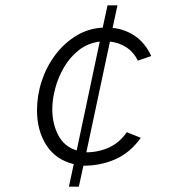

<svg xmlns="http://www.w3.org/2000/svg" viewBox="-20 -606 672 716"><path d="M237 90 255 6Q188 -10 153 -64.5Q118 -119 118 -194Q118 -250 135.5 -303.5Q153 -357 186 -401Q219 -445 264 -472.5Q309 -500 363 -503L381 -586H418L400 -502Q447 -497 484.5 -471Q522 -445 544 -397L494 -380Q479 -411 452 -429Q425 -447 390 -451L302 -38Q346 -38 385.5 -55.5Q425 -73 453 -113L505 -92Q466 -37 411 -12.5Q356 12 291 12L274 90ZM266 -45 352 -451Q307 -445 274 -419Q241 -393 219 -355.5Q197 -318 186 -276.5Q175 -235 175 -199Q175 -144 197.5 -101.5Q220 -59 266 -45Z"/></svg>

Font: Atkinson Hyperlegible Mono ExtraLight
Style: Italic
Weight: 200
Italic angle: -12°
Monospace: yes
Designer: Elliott Scott, Megan Eiswerth, Linus Boman, Theodore Petrosky, Letters from Sweden
Foundry: Applied Design Works, Letters from Sweden
Version: Version 2.001